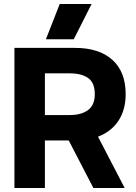

<svg xmlns="http://www.w3.org/2000/svg" viewBox="-20 -938 680 958"><path d="M278 -918H437L348 -742H209ZM52 -699H355Q474 -699 540.5 -639.5Q607 -580 607 -468Q607 -390 571 -335.5Q535 -281 469 -256L602 0H446L323 -237H204V0H52ZM328 -364Q386 -364 419.5 -389Q453 -414 453 -468Q453 -525 420 -548.5Q387 -572 328 -572H204V-364Z"/></svg>

Font: Prompt SemiBold
Style: Regular
Weight: 600
Designer: Katatrad Team
Foundry: CadsonDemak
Version: Version 1.000